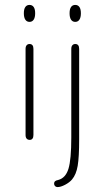

<svg xmlns="http://www.w3.org/2000/svg" viewBox="-20 -561 426 781"><path d="M100 -541Q89 -541 83 -532.5Q77 -524 77 -507Q77 -490 83 -481Q89 -472 100 -472Q111 -472 117 -481Q123 -490 123 -507Q123 -524 117 -532.5Q111 -541 100 -541ZM84 -12Q84 -2 88.5 3Q93 8 101 8Q108 8 112 3Q116 -2 116 -12V-362Q116 -372 112 -377Q108 -382 100 -382Q93 -382 88.5 -377Q84 -372 84 -362ZM302 6V-362Q302 -372 298 -377Q294 -382 286 -382Q279 -382 274.5 -377Q270 -372 270 -362V-2Q270 88 258.5 125.5Q247 163 217 171Q207 173 203.5 176.5Q200 180 200 186Q200 192 204 196Q208 200 214 200Q227 200 245 190.5Q263 181 273 169Q290 149 296 113.5Q302 78 302 6ZM286 -541Q275 -541 269 -532.5Q263 -524 263 -507Q263 -490 269 -481Q275 -472 286 -472Q297 -472 303 -481Q309 -490 309 -507Q309 -524 303 -532.5Q297 -541 286 -541Z"/></svg>

Font: Beiruti ExtraLight
Style: Regular
Weight: 250
Designer: Arlette Boutros
Foundry: Boutros
Version: Version 1.41